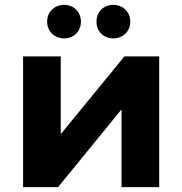

<svg xmlns="http://www.w3.org/2000/svg" viewBox="-20 -770 750 790"><path d="M244 -612C283 -612 313 -640 313 -681C313 -722 283 -750 244 -750C205 -750 174 -722 174 -681C174 -640 205 -612 244 -612ZM446 -612C485 -612 516 -640 516 -681C516 -722 485 -750 446 -750C407 -750 377 -722 377 -681C377 -640 407 -612 446 -612ZM75 0H219L480 -320V0H635V-538H492L230 -218V-538H75Z"/></svg>

Font: Talent SemiBold
Style: Bold
Weight: 700
Designer: Mike Powis
Version: Version 1.001;hotconv 1.0.109;makeotfexe 2.5.65596